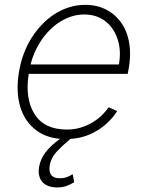

<svg xmlns="http://www.w3.org/2000/svg" viewBox="-20 -574 619 808"><path d="M59.7 -270.2Q73.2 -351.9 113.6 -415.8Q132.5 -445.3 156.4 -470.5Q180.4 -495.7 208.8 -514.2Q237.2 -532.7 270.1 -543.1Q302.9 -553.6 339.1 -553.6Q400.6 -553.6 446.7 -521.7Q469.8 -505.7 487 -482.8Q504.3 -459.9 514.4 -430.6Q524.5 -401.3 526.8 -365.9Q529.1 -330.6 522.4 -290.1L517.4 -263.1H100.9Q84.5 -158.7 125.4 -93.8Q166.5 -28.8 261 -28.8Q294 -28.8 322.1 -37.8Q350.1 -46.9 372.3 -60.7Q394.5 -74.6 410.9 -91.1Q427.2 -107.6 437.1 -122.5L473 -106.5Q464.8 -93 453.1 -79.2Q441.4 -65.3 426.1 -51.8Q398.4 -27 360.8 -9.8Q323.2 7.5 275.9 10.7Q259.9 24.1 246.4 36.6Q233 49 221.6 61.1Q193.9 89.8 188.9 124.6Q182.2 176.1 231.2 176.1Q249.3 176.1 261.7 171.3Q274.1 166.5 285.9 159.1L292.3 192.8Q276.3 202.8 259.1 208.8Q241.8 214.8 220.5 214.8Q201 214.8 185.2 209.3Q169.4 203.8 159.3 193Q149.1 182.2 145.1 165.8Q141 149.5 144.5 128.2Q150.2 94.8 172.1 66.4Q193.9 38 232.6 10.3Q174.4 5.3 133.2 -25.2Q108.7 -43.3 91.4 -68.7Q74.2 -94.1 65 -125.2Q55.8 -156.2 54.3 -192.8Q52.9 -229.4 59.7 -270.2ZM108.7 -302.6H480.5Q490.8 -361.9 474.8 -409.4Q467 -433.2 453.8 -452.4Q440.7 -471.6 422.9 -485.1Q405.2 -498.6 383 -505.9Q360.8 -513.1 334.9 -513.1Q306.5 -513.1 280.4 -504.6Q254.3 -496.1 231.2 -481.4Q208.1 -466.6 188.2 -446.4Q168.3 -426.1 152.7 -402.7Q137.1 -379.3 125.9 -353.7Q114.7 -328.1 108.7 -302.6Z"/></svg>

Font: Inter P Extra Light
Style: Italic
Weight: 200
Italic angle: 9.39999°
Designer: Rasmus Andersson
Foundry: rsms
Version: Version 3.018;git-588b23468